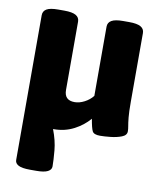

<svg xmlns="http://www.w3.org/2000/svg" viewBox="-82 -591 722 863"><g transform="rotate(10 278.5 -159.5)"><path d="M187 8H184Q203 57 207 101.5Q211 146 211 174Q211 189 194.5 197.5Q178 206 142 206H114Q77 206 61 197.5Q45 189 45 174V-487Q45 -506 61 -515.5Q77 -525 114 -525H142Q178 -525 194.5 -515.5Q211 -506 211 -487V-175Q211 -128 258 -128Q280 -128 303 -140Q326 -152 341 -171V-487Q341 -506 357.5 -515.5Q374 -525 410 -525H438Q474 -525 490.5 -515.5Q507 -506 507 -487V-174Q507 -127 509.5 -102Q512 -77 514.5 -64Q517 -51 517 -40Q517 -22 495 -13.5Q473 -5 444.5 -2Q416 1 397 1Q369 1 362 -12.5Q355 -26 348 -68Q320 -35 278.5 -13.5Q237 8 187 8Z"/></g></svg>

Font: Asap ExtraBold
Style: Regular
Weight: 800
Designer: Pablo Cosgaya
Foundry: Omnibus-Type
Version: Version 3.001; ttfautohint (v1.8.4.7-5d5b)